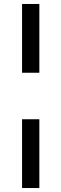

<svg xmlns="http://www.w3.org/2000/svg" viewBox="-20 -830 309 966"><path d="M91 -810H178V-464H91ZM91 -230H178V116H91Z"/></svg>

Font: Montserrat-Arabic
Style: Regular
Weight: 400
Designer: Mohamed Gaber
Foundry: Kief Type Foundry
Version: Version 5.008;PS 005.008;hotconv 1.0.88;makeotf.lib2.5.64775